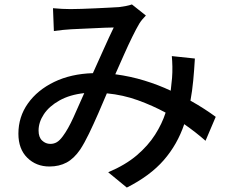

<svg xmlns="http://www.w3.org/2000/svg" viewBox="-20 -781 1040 866"><path d="M859 -517Q856 -465 851.5 -417.5Q847 -370 839 -327Q873 -308 901.5 -289.5Q930 -271 953 -254L907 -146Q864 -184 811 -221Q780 -129 718.5 -58.5Q657 12 552 65L468 -4Q546 -37 597 -80.5Q648 -124 679.5 -173.5Q711 -223 727 -273Q668 -305 601.5 -329Q535 -353 462 -360Q444 -317 423 -269Q402 -221 381.5 -178.5Q361 -136 342 -107Q314 -66 280.5 -48Q247 -30 203 -30Q143 -30 103 -69.5Q63 -109 63 -178Q63 -254 106 -314.5Q149 -375 224.5 -411.5Q300 -448 399 -451Q424 -506 448.5 -561Q473 -616 493 -657Q478 -657 453 -656Q428 -655 399 -653.5Q370 -652 344 -651Q318 -650 301 -649Q285 -648 263.5 -646Q242 -644 223 -641L219 -744Q239 -742 260.5 -741Q282 -740 298 -740Q318 -740 348.5 -741Q379 -742 411.5 -743.5Q444 -745 472.5 -746.5Q501 -748 517 -749Q533 -751 548.5 -754Q564 -757 575 -761L638 -711Q619 -692 608 -674Q595 -652 577 -615.5Q559 -579 539.5 -535Q520 -491 500 -446Q568 -437 631.5 -417.5Q695 -398 750 -372L756 -429Q758 -455 757.5 -480.5Q757 -506 755 -528ZM360 -361Q295 -354 248.5 -328Q202 -302 178 -266Q154 -230 154 -192Q154 -162 170 -147Q186 -132 207 -132Q223 -132 236 -139.5Q249 -147 263 -166Q287 -198 311.5 -252Q336 -306 360 -361Z"/></svg>

Font: Source Han Sans Medium
Style: Regular
Weight: 500
Designer: Ryoko NISHIZUKA Ë•øÂ°öÊ∂ºÂ≠ê (kana, bopomofo & ideographs); Paul D. Hunt (Latin, Greek & Cyrillic); Sandoll Communicatio
Foundry: Adobe
Version: Version 2.004;hotconv 1.0.118;makeotfexe 2.5.65603